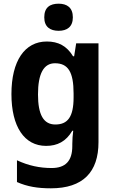

<svg xmlns="http://www.w3.org/2000/svg" viewBox="-20 -781 624 1041"><path d="M298 -761C251 -761 220 -741 220 -687C220 -635 252 -614 298 -614C343 -614 375 -635 375 -687C375 -740 343 -761 298 -761ZM234 -556C114 -556 42 -451 42 -271C42 -94 112 10 230 10C291 10 338 -14 372 -72H377C374 -51 372 -22 372 0V11C372 93 334 130 260 130C195 130 134 117 72 88V206C128 231 185 240 256 240C430 240 514 152 514 -10V-546H393L382 -476H376C342 -532 296 -556 234 -556ZM278 -438C349 -438 379 -391 379 -274V-253C379 -147 347 -106 280 -106C216 -106 186 -159 186 -269C186 -382 217 -438 278 -438Z"/></svg>

Font: Noto Sans Myanmar SemiCondensed
Style: Bold
Weight: 700
Width: 4
Designer: Monotype Design Team
Foundry: Monotype Imaging Inc.
Version: Version 2.107